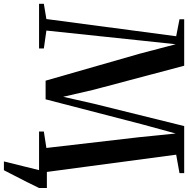

<svg xmlns="http://www.w3.org/2000/svg" viewBox="-20 -773 963 983"><g transform="rotate(90 461.5 -281.5)"><path d="M796.5 180 841 0 824.5 -40H932.5V0Q917.5 31.5 901.8 62.5Q886 93.5 870.8 123Q855.5 152.5 841.5 180ZM67.5 -37.5 155.5 -702 68.5 -719V-743H306.5L430 -277.5L465.5 -123.5L500.5 -278L615.5 -743H856.5V-719L762 -702L850.5 -38L929 -24.5V0H643.5V-24.5L727.5 -37.5L672.5 -512L653.5 -699.5L606.5 -527.5L478.5 -33.5H383L245.5 -513L196.5 -699.5L176.5 -512L126.5 -37.5L218 -24.5V0H-10.5V-24.5Z"/></g></svg>

Font: Merriweather 120pt Medium
Style: Regular
Weight: 500
Version: Version 2.100